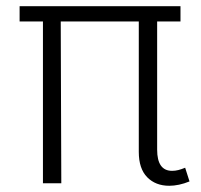

<svg xmlns="http://www.w3.org/2000/svg" viewBox="-20 -589 645 617"><path d="M177 0H118V-569H175ZM43 -520V-569H560V-520ZM426 -101V-569H485V-108Q485 -74 497 -57Q509 -40 533 -40Q543 -40 553 -42.5Q563 -45 575 -50L589 -6Q572 1 555.5 4.5Q539 8 524 8Q480 8 453 -19.5Q426 -47 426 -101Z"/></svg>

Font: Yaldevi Light
Style: Regular
Weight: 300
Designer: Sol Matas, Rajitha Manaperi, Kosala Senevirathne
Foundry: Mooniak
Version: Version 1.100